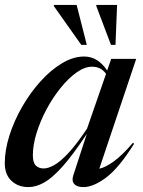

<svg xmlns="http://www.w3.org/2000/svg" viewBox="-20 -752 584 783"><path d="M279 -37 334 -206Q276.5 -119 234.2 -72Q192 -25 159 -7Q126 11 96 11Q54 11 26.8 -14.5Q-0.5 -40 -0.5 -86.5Q-0.5 -140.5 18.8 -200.5Q38 -260.5 70.8 -317.2Q103.5 -374 145.2 -420.2Q187 -466.5 232.8 -494Q278.5 -521.5 323.5 -521.5Q379 -521.5 417 -464.5L433.5 -512H535.5L385 -64Q408.5 -68.5 443 -93Q477.5 -117.5 522 -169.5L527 -166Q465.5 -67.5 413.2 -28.2Q361 11 320 11Q293.5 11 282.5 -2Q271.5 -15 279 -37ZM114 -119Q114 -89 126 -77Q138 -65 158.5 -65Q176.5 -65 201.5 -79Q226.5 -93 259.5 -128.5Q292.5 -164 335 -227.5L412.5 -451Q400.5 -467 386.5 -473.5Q372.5 -480 355.5 -480Q325 -480 291.8 -456.2Q258.5 -432.5 226.8 -393Q195 -353.5 169.5 -305.8Q144 -258 129 -209.2Q114 -160.5 114 -119ZM334 -569H311.5L199 -728L200.5 -732H292.5ZM451 -569H432.5L372.5 -728L373 -732H457.5Z"/></svg>

Font: Newsreader 72pt Medium
Style: Italic
Weight: 500
Italic angle: -17°
Designer: Hugues Gentile
Foundry: Production Type
Version: Version 1.003; ttfautohint (v1.8.3)